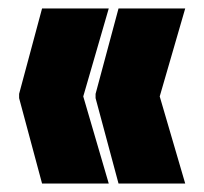

<svg xmlns="http://www.w3.org/2000/svg" viewBox="-20 -493 481 452"><path d="M236 -473 176 -266 236 -61H79L25 -262V-272L79 -473ZM416 -473 356 -266 416 -61H259L205 -262V-272L259 -473Z"/></svg>

Font: FFF_tuoi-tre Text
Style: Regular
Weight: 700
Designer: bBox Type GmbH
Foundry: bBox Type GmbH
Version: Version 1.001